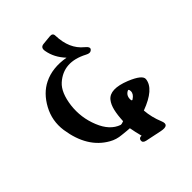

<svg xmlns="http://www.w3.org/2000/svg" viewBox="-80 -490 1020 1020"><g transform="rotate(45 430.0 20.5)"><path d="M203 -120Q224 -146 236 -134Q250 -121 237 -98Q177 16 250 98Q286 138 371 149Q413 154 453.5 148.5Q494 143 533 127Q610 96 631 36Q632 27 626 13Q582 11 550 3.5Q518 -4 498 -20Q453 -56 493 -156Q525 -234 554 -231Q620 -224 664 -105Q718 -109 771 -131Q817 -150 805 -91L786 0Q781 22 764 19Q748 16 750 -2Q731 3 713 7Q695 11 678 14Q678 21 676.5 35Q675 49 673 69Q670 107 652 138Q591 246 436 269Q358 280 290 243Q222 206 193 147Q159 79 175 -13Q127 32 70 42Q40 48 37 22L32 -29Q29 -54 51 -54Q152 -57 203 -120ZM580 -104Q564 -129 543 -129Q522 -129 531 -116Q545 -93 576 -96Q584 -98 580 -104Z"/></g></svg>

Font: Amiri
Style: Bold Italic
Weight: 700
Italic angle: 10°
Designer: Khaled Hosny
Version: Version 0.113